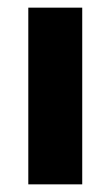

<svg xmlns="http://www.w3.org/2000/svg" viewBox="-20 -482 289 502"><path d="M54 -462H195V0H54Z"/></svg>

Font: Tilda Sans Extra Bold
Style: Regular
Weight: 800
Designer: ParaType Ltd
Foundry: ParaType Ltd
Version: Version 1.009